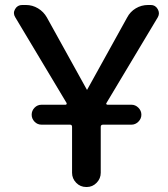

<svg xmlns="http://www.w3.org/2000/svg" viewBox="-20 -750 675 770"><path d="M247 -337 41 -681Q31 -697 40.5 -713.5Q50 -730 69 -730H84Q110 -730 132.5 -716.5Q155 -703 168 -680L328 -391Q328 -390 329 -390Q330 -390 330 -391L490 -680Q502 -703 524.5 -716.5Q547 -730 574 -730H585Q603 -730 612.5 -713.5Q622 -697 613 -681L407 -337Q405 -335 406.5 -332.5Q408 -330 411 -330H507Q523 -330 535 -318Q547 -306 547 -290Q547 -274 535 -262Q523 -250 507 -250H393Q384 -250 384 -241V-57Q384 -34 367.5 -17Q351 0 328 0H326Q302 0 285.5 -17Q269 -34 269 -57V-241Q269 -250 261 -250H147Q130 -250 118.5 -262Q107 -274 107 -290Q107 -306 118.5 -318Q130 -330 147 -330H243Q246 -330 247 -332.5Q248 -335 247 -337Z"/></svg>

Font: Rounded Mplus 1c Medium
Style: Regular
Weight: 500
Version: Version 1.059.20150529